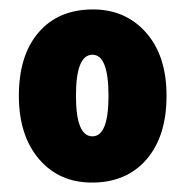

<svg xmlns="http://www.w3.org/2000/svg" viewBox="-20 -742 392 407"><path d="M175 -355Q105 -355 62.5 -405Q20 -455 20 -539Q20 -625 62 -673.5Q104 -722 177 -722Q246 -722 289.5 -673Q333 -624 333 -539Q333 -453 290.5 -404Q248 -355 175 -355ZM176 -453Q210 -453 210 -539Q210 -626 176 -626Q141 -626 141 -539Q141 -453 176 -453Z"/></svg>

Font: Noto Sans Display Black Narrow
Style: Regular
Weight: 900
Width: 4
Designer: Monotype Design team
Foundry: Monotype Imaging Inc.
Version: Version 1.000